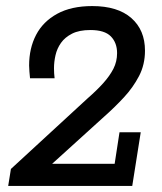

<svg xmlns="http://www.w3.org/2000/svg" viewBox="-20 -613 535 633"><path d="M7 0 16 -56 268 -288Q299 -315 320.5 -339Q342 -363 354 -386.5Q366 -410 366 -438Q366 -472 345.5 -493Q325 -514 278 -514Q241 -514 217.5 -502Q194 -490 181 -471.5Q168 -453 163 -431Q158 -409 158 -388Q158 -380 158.5 -371.5Q159 -363 160 -355H79Q78 -366 77 -377Q76 -388 76 -397Q76 -454 99 -498Q122 -542 168.5 -567.5Q215 -593 284 -593Q368 -593 413 -553.5Q458 -514 458 -446Q458 -400 438.5 -362.5Q419 -325 389 -292.5Q359 -260 324 -229L121 -45L88 -73H358L374 -177H444L416 0Z"/></svg>

Font: Rokkitt Medium
Style: Italic
Weight: 500
Italic angle: -9°
Designer: Vernon Adams
Foundry: Vernon Adams
Version: Version 3.103